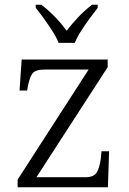

<svg xmlns="http://www.w3.org/2000/svg" viewBox="-20 -786 541 806"><path d="M54 0V-32L352 -494H166Q127 -494 115 -476Q103 -458 96 -418L94 -406H62L71 -536H432V-504L133 -42H338Q374 -42 386 -62Q398 -82 403 -119L406 -151H438L433 0ZM226 -606Q217 -629 200 -655.5Q183 -682 164.5 -708Q146 -734 130 -753V-766H154Q187 -740 212.5 -713.5Q238 -687 260 -657Q283 -687 308 -713.5Q333 -740 366 -766H390V-753Q375 -734 356 -708Q337 -682 320 -655.5Q303 -629 294 -606Z"/></svg>

Font: Noto Serif Myanmar Light
Style: Regular
Weight: 300
Designer: Ben Mitchell and the Monotype Design Team
Foundry: Monotype Imaging Inc.
Version: Version 2.106; ttfautohint (v1.8.4.7-5d5b)